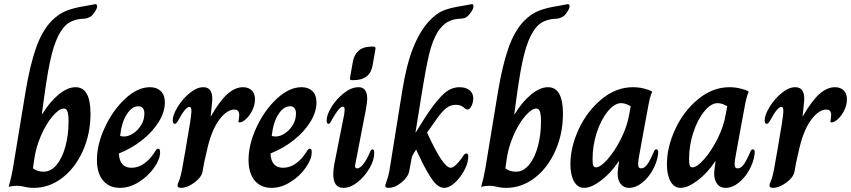

<svg xmlns="http://www.w3.org/2000/svg" viewBox="-20 -897 4109 927"><path d="M99 5Q81 0 62 0Q39 0 24 5H22Q35 -40 42 -82L104 -458Q125 -583 154 -665.5Q183 -748 229 -796Q265 -832 303 -846Q341 -860 386 -867Q417 -872 427 -874.5Q437 -877 440 -877Q449 -877 449 -866Q449 -858 441.5 -845.5Q434 -833 423 -821Q412 -813 401 -809.5Q390 -806 374 -806Q346 -804 320.5 -791.5Q295 -779 274 -746Q249 -708 230.5 -637.5Q212 -567 193 -427L182 -346H184Q220 -405 263 -440.5Q306 -476 345 -476Q417 -476 417 -348Q417 -252 380.5 -169.5Q344 -87 281 -38.5Q218 10 143 10Q127 10 114.5 8Q102 6 99 5ZM311 -310Q311 -342 306 -357.5Q301 -373 288 -373Q266 -373 234.5 -336.5Q203 -300 178 -242.5Q153 -185 145 -126L139 -84Q162 -68 190 -68Q226 -68 253.5 -101.5Q281 -135 296 -190.5Q311 -246 311 -310Z M448 -125Q448 -200 486.5 -282.5Q525 -365 584.5 -420.5Q644 -476 704 -476Q737 -476 756.5 -457Q776 -438 776 -402Q776 -357 747 -309.5Q718 -262 667.5 -221.5Q617 -181 554 -156Q557 -87 615 -87Q647 -87 675.5 -107Q704 -127 726 -161Q731 -170 735 -174.5Q739 -179 743 -179Q749 -179 751 -175Q753 -171 753 -161Q753 -129 724.5 -88Q696 -47 651 -18.5Q606 10 559 10Q507 10 477.5 -25.5Q448 -61 448 -125ZM677 -348Q677 -384 648 -384Q617 -384 592 -345Q567 -306 560 -241Q566 -238 579 -238Q601 -238 624 -253.5Q647 -269 662 -294Q677 -319 677 -348Z M837 -2Q837 -7 844.5 -24.5Q852 -42 859 -79L876 -175Q903 -329 904 -355V-364Q904 -381 895 -381Q876 -381 843 -320Q839 -312 834 -305.5Q829 -299 824 -299Q814 -299 814 -316Q814 -342 837.5 -380.5Q861 -419 895.5 -447.5Q930 -476 962 -476Q1005 -476 1005 -419Q1005 -407 997 -335H998Q1040 -409 1077.5 -442.5Q1115 -476 1153 -476Q1179 -476 1195 -461Q1211 -446 1211 -418Q1211 -391 1198.5 -365Q1186 -339 1168 -322.5Q1150 -306 1137 -306Q1129 -306 1132 -316Q1135 -330 1135 -342Q1135 -368 1112 -368Q1074 -368 1036.5 -316Q999 -264 978 -166Q963 -104 958 -69Q953 -41 918.5 -15.5Q884 10 854 10Q837 10 837 -2Z M1180 -125Q1180 -200 1218.5 -282.5Q1257 -365 1316.5 -420.5Q1376 -476 1436 -476Q1469 -476 1488.5 -457Q1508 -438 1508 -402Q1508 -357 1479 -309.5Q1450 -262 1399.5 -221.5Q1349 -181 1286 -156Q1289 -87 1347 -87Q1379 -87 1407.5 -107Q1436 -127 1458 -161Q1463 -170 1467 -174.5Q1471 -179 1475 -179Q1481 -179 1483 -175Q1485 -171 1485 -161Q1485 -129 1456.5 -88Q1428 -47 1383 -18.5Q1338 10 1291 10Q1239 10 1209.5 -25.5Q1180 -61 1180 -125ZM1409 -348Q1409 -384 1380 -384Q1349 -384 1324 -345Q1299 -306 1292 -241Q1298 -238 1311 -238Q1333 -238 1356 -253.5Q1379 -269 1394 -294Q1409 -319 1409 -348Z M1670 -522 1684 -601Q1690 -633 1712 -652.5Q1734 -672 1775 -672H1783Q1794 -672 1793 -661L1779 -582Q1767 -510 1687 -510H1680Q1673 -510 1671 -512.5Q1669 -515 1670 -522ZM1589 -56Q1589 -74 1594 -104L1642 -346Q1644 -364 1644 -368Q1644 -382 1635 -382Q1626 -382 1614 -367.5Q1602 -353 1583 -320Q1582 -318 1578.5 -311.5Q1575 -305 1572 -302Q1569 -299 1566 -299Q1557 -299 1557 -315Q1557 -343 1581 -381.5Q1605 -420 1641 -448Q1677 -476 1711 -476Q1753 -476 1753 -420Q1753 -404 1746 -365L1696 -107Q1694 -99 1694 -96Q1694 -84 1705 -84Q1718 -84 1734.5 -105Q1751 -126 1766 -162Q1771 -176 1778 -176Q1787 -176 1787 -159Q1787 -124 1764 -84.5Q1741 -45 1706.5 -17.5Q1672 10 1638 10Q1589 10 1589 -56Z M1840 0Q1840 -5 1847.5 -25Q1855 -45 1860 -72L1922 -458Q1942 -583 1973.5 -663Q2005 -743 2049 -792Q2086 -832 2119 -845.5Q2152 -859 2203 -867Q2233 -872 2244 -874.5Q2255 -877 2258 -877Q2266 -877 2266 -866Q2266 -857 2258.5 -844.5Q2251 -832 2240 -821Q2231 -812 2221.5 -809.5Q2212 -807 2192 -806Q2161 -803 2138 -789Q2115 -775 2094 -744Q2068 -702 2052 -635.5Q2036 -569 2013 -425L1986 -257H1987L2010 -294Q2056 -369 2089 -408.5Q2122 -448 2146.5 -462Q2171 -476 2198 -476Q2229 -476 2247 -461.5Q2265 -447 2265 -422Q2265 -403 2256.5 -385.5Q2248 -368 2237 -368Q2233 -368 2224 -374Q2215 -382 2205.5 -386.5Q2196 -391 2182 -391Q2156 -391 2136 -376Q2116 -361 2090 -325L2042 -257Q2119 -87 2156 -87Q2176 -87 2211 -136Q2217 -146 2221.5 -151Q2226 -156 2232 -156Q2241 -156 2241 -141Q2241 -133 2240 -129Q2237 -101 2218 -68Q2199 -35 2173.5 -12.5Q2148 10 2125 10Q2096 10 2069 -27Q2042 -64 2010 -131L1989 -175Q1973 -150 1969 -141L1956 -72Q1951 -43 1919 -16.5Q1887 10 1856 10Q1840 10 1840 0Z M2380 5Q2362 0 2343 0Q2320 0 2305 5H2303Q2316 -40 2323 -82L2385 -458Q2406 -583 2435 -665.5Q2464 -748 2510 -796Q2546 -832 2584 -846Q2622 -860 2667 -867Q2698 -872 2708 -874.5Q2718 -877 2721 -877Q2730 -877 2730 -866Q2730 -858 2722.5 -845.5Q2715 -833 2704 -821Q2693 -813 2682 -809.5Q2671 -806 2655 -806Q2627 -804 2601.5 -791.5Q2576 -779 2555 -746Q2530 -708 2511.5 -637.5Q2493 -567 2474 -427L2463 -346H2465Q2501 -405 2544 -440.5Q2587 -476 2626 -476Q2698 -476 2698 -348Q2698 -252 2661.5 -169.5Q2625 -87 2562 -38.5Q2499 10 2424 10Q2408 10 2395.5 8Q2383 6 2380 5ZM2592 -310Q2592 -342 2587 -357.5Q2582 -373 2569 -373Q2547 -373 2515.5 -336.5Q2484 -300 2459 -242.5Q2434 -185 2426 -126L2420 -84Q2443 -68 2471 -68Q2507 -68 2534.5 -101.5Q2562 -135 2577 -190.5Q2592 -246 2592 -310Z M2734 -104Q2734 -187 2774.5 -274Q2815 -361 2885 -418.5Q2955 -476 3036 -476Q3062 -476 3087.5 -470Q3113 -464 3129 -455Q3120 -433 3117 -419Q3114 -405 3113 -401Q3106 -365 3092.5 -291.5Q3079 -218 3067 -151Q3061 -121 3061 -105Q3061 -94 3064.5 -89Q3068 -84 3075 -84Q3092 -84 3106 -104.5Q3120 -125 3136 -162Q3138 -168 3141 -172Q3144 -176 3149 -176Q3158 -176 3158 -162Q3158 -155 3157 -151Q3152 -113 3131 -75.5Q3110 -38 3079.5 -14Q3049 10 3017 10Q2991 10 2976.5 -9Q2962 -28 2962 -60Q2962 -68 2964 -84L2969 -118H2967Q2930 -62 2882.5 -26Q2835 10 2800 10Q2769 10 2751.5 -21Q2734 -52 2734 -104ZM3018 -345 3025 -384Q3000 -399 2979 -399Q2947 -399 2914.5 -359.5Q2882 -320 2861.5 -257.5Q2841 -195 2841 -130Q2841 -106 2844.5 -97.5Q2848 -89 2857 -89Q2879 -89 2913.5 -128Q2948 -167 2978 -226.5Q3008 -286 3018 -345Z M3200 -104Q3200 -187 3240.5 -274Q3281 -361 3351 -418.5Q3421 -476 3502 -476Q3528 -476 3553.5 -470Q3579 -464 3595 -455Q3586 -433 3583 -419Q3580 -405 3579 -401Q3572 -365 3558.5 -291.5Q3545 -218 3533 -151Q3527 -121 3527 -105Q3527 -94 3530.5 -89Q3534 -84 3541 -84Q3558 -84 3572 -104.5Q3586 -125 3602 -162Q3604 -168 3607 -172Q3610 -176 3615 -176Q3624 -176 3624 -162Q3624 -155 3623 -151Q3618 -113 3597 -75.5Q3576 -38 3545.5 -14Q3515 10 3483 10Q3457 10 3442.5 -9Q3428 -28 3428 -60Q3428 -68 3430 -84L3435 -118H3433Q3396 -62 3348.5 -26Q3301 10 3266 10Q3235 10 3217.5 -21Q3200 -52 3200 -104ZM3484 -345 3491 -384Q3466 -399 3445 -399Q3413 -399 3380.5 -359.5Q3348 -320 3327.5 -257.5Q3307 -195 3307 -130Q3307 -106 3310.5 -97.5Q3314 -89 3323 -89Q3345 -89 3379.5 -128Q3414 -167 3444 -226.5Q3474 -286 3484 -345Z M3695 -2Q3695 -7 3702.5 -24.5Q3710 -42 3717 -79L3734 -175Q3761 -329 3762 -355V-364Q3762 -381 3753 -381Q3734 -381 3701 -320Q3697 -312 3692 -305.5Q3687 -299 3682 -299Q3672 -299 3672 -316Q3672 -342 3695.5 -380.5Q3719 -419 3753.5 -447.5Q3788 -476 3820 -476Q3863 -476 3863 -419Q3863 -407 3855 -335H3856Q3898 -409 3935.5 -442.5Q3973 -476 4011 -476Q4037 -476 4053 -461Q4069 -446 4069 -418Q4069 -391 4056.5 -365Q4044 -339 4026 -322.5Q4008 -306 3995 -306Q3987 -306 3990 -316Q3993 -330 3993 -342Q3993 -368 3970 -368Q3932 -368 3894.5 -316Q3857 -264 3836 -166Q3821 -104 3816 -69Q3811 -41 3776.5 -15.5Q3742 10 3712 10Q3695 10 3695 -2Z"/></svg>

Font: Charm
Style: Bold
Weight: 700
Designer: Katatrad Aksorn Co.,Ltd.
Foundry: Cadson Demak Co.,Ltd.
Version: Version 1.001